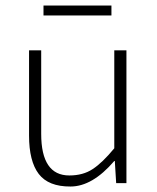

<svg xmlns="http://www.w3.org/2000/svg" viewBox="-20 -662 569 694"><path d="M137.2 -606V-642.1H382.8V-606ZM128.9 -178.2Q128.9 -27.8 230.5 -27.8Q280.3 -27.8 314.9 -50.8Q350.1 -73.7 393.1 -126V-480H437V0H399.9L395 -80.1H393.1Q314 12.2 234.9 12.2Q155.3 12.7 120.1 -33.2Q85 -79.1 85 -171.9V-480H128.9Z"/></svg>

Font: SourceSansPro-Light
Style: Regular
Weight: 300
Designer: Paul D. Hunt
Foundry: Adobe Systems Incorporated
Version: Version 2.020;PS 2.0;hotconv 1.0.86;makeotf.lib2.5.63406